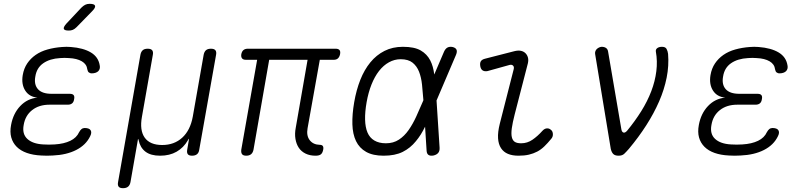

<svg xmlns="http://www.w3.org/2000/svg" viewBox="-20 -805 4240 1005"><path d="M502 -463Q504 -454 502 -446Q500 -438 494.5 -432.5Q489 -427 480 -424Q471 -421 460 -421Q455 -421 451.5 -422.5Q448 -424 445 -426Q442 -428 440 -432.5Q438 -437 437 -442Q434 -469 408.5 -484Q383 -499 341 -501Q330 -502 318 -502Q306 -502 295 -501Q241 -498 206.5 -474Q172 -450 165 -405Q157 -363 178.5 -338.5Q200 -314 250 -314H345Q360 -314 365.5 -307Q371 -300 368 -286Q366 -271 357.5 -264Q349 -257 335 -257H239Q184 -257 148 -228.5Q112 -200 104 -151Q95 -104 123 -78Q151 -52 206 -49Q221 -48 236 -48Q251 -48 266 -49Q315 -52 348 -68Q381 -84 394 -113Q397 -119 400.5 -123Q404 -127 407 -129.5Q410 -132 414.5 -133.5Q419 -135 423 -135Q435 -135 443 -132Q451 -129 454.5 -123Q458 -117 457.5 -109.5Q457 -102 452 -92Q430 -46 379 -20Q328 6 256 9Q241 10 225.5 10Q210 10 196 9Q153 7 120.5 -4.5Q88 -16 67.5 -36.5Q47 -57 39 -85.5Q31 -114 38 -151Q49 -211 86 -250Q123 -289 176 -294Q133 -298 112 -331Q91 -364 99 -412Q105 -447 122.5 -473Q140 -499 166.5 -517.5Q193 -536 228.5 -546Q264 -556 305 -559Q316 -560 328 -560Q340 -560 351 -559Q416 -554 455.5 -530.5Q495 -507 502 -463ZM381 -663Q371 -653 361.5 -649Q352 -645 340 -645Q317 -645 314 -654Q311 -663 328 -682L406 -765Q416 -775 426 -780Q436 -785 449 -785Q474 -785 477.5 -775Q481 -765 462 -746Z M624 180Q607 180 601 172Q595 164 598 148L715 -518Q718 -534 727 -542Q736 -550 753 -550Q770 -550 776.5 -542Q783 -534 780 -518L723 -194Q710 -123 737.5 -84.5Q765 -46 829 -46Q892 -46 934 -84.5Q976 -123 989 -194L1046 -518Q1049 -534 1058 -542Q1067 -550 1084 -550Q1101 -550 1107.5 -542Q1114 -534 1111 -518L1023 -22Q1021 -6 1011.5 2Q1002 10 985 10Q969 10 963 2Q957 -6 960 -22L968 -69Q969 -78 968 -79Q968 -79 968 -79Q967 -79 963 -70Q941 -32 904.5 -11Q868 10 818 10Q769 10 741.5 -11Q714 -32 706 -70Q704 -78 703 -78Q702 -78 701 -69L663 148Q660 164 650.5 172Q641 180 624 180Z M1632 10Q1602 10 1579.5 -1Q1557 -12 1544 -31.5Q1531 -51 1526.5 -78Q1522 -105 1528 -136L1590 -492H1389L1307 -22Q1304 -6 1294.5 2Q1285 10 1269 10Q1253 10 1247 2Q1241 -6 1243 -22L1326 -492H1267Q1253 -492 1247 -499.5Q1241 -507 1243 -521Q1246 -536 1254.5 -543Q1263 -550 1277 -550H1737Q1751 -550 1757 -543Q1763 -536 1760 -521Q1757 -507 1749 -499.5Q1741 -492 1727 -492H1654L1590 -134Q1583 -95 1601 -71.5Q1619 -48 1653 -47Q1665 -47 1669.5 -41Q1674 -35 1672 -23Q1669 -5 1660 2.5Q1651 10 1632 10Z M2281 -32Q2282 -15 2274 -5Q2266 5 2249 9Q2232 12 2223 6Q2214 0 2213 -16L2205 -142Q2184 -98 2157 -66Q2128 -30 2088 -10Q2048 10 1988 10Q1932 10 1896.5 -10Q1861 -30 1843.5 -66.5Q1826 -103 1824.5 -154.5Q1823 -206 1834 -270Q1845 -334 1866 -387Q1887 -440 1918.5 -478.5Q1950 -517 1992.5 -538.5Q2035 -560 2089 -560Q2149 -560 2182 -541Q2215 -522 2232 -489Q2248 -458 2253 -415L2304 -534Q2311 -550 2322 -556Q2333 -562 2349 -559Q2365 -555 2369.5 -545Q2374 -535 2367 -518L2265 -279ZM2196 -280V-283Q2193 -324 2189 -362Q2185 -400 2173.5 -429.5Q2162 -459 2139.5 -477Q2117 -495 2077 -495Q2045 -495 2016 -479Q1987 -463 1964 -433.5Q1941 -404 1924.5 -362.5Q1908 -321 1899 -270Q1890 -219 1891 -179Q1892 -139 1903.5 -111.5Q1915 -84 1939.5 -69.5Q1964 -55 2000 -55Q2039 -55 2068 -74Q2097 -93 2119 -124.5Q2141 -156 2159 -195.5Q2177 -235 2194 -275Z M2532 -433Q2517 -430 2507 -436Q2497 -442 2494 -458Q2491 -475 2497 -484.5Q2503 -494 2520 -498L2672 -537Q2692 -542 2706.5 -539Q2721 -536 2730.5 -526.5Q2740 -517 2743.5 -503.5Q2747 -490 2743 -473L2674 -206Q2663 -163 2659 -134Q2655 -105 2659 -87.5Q2663 -70 2674.5 -62.5Q2686 -55 2708 -55Q2740 -55 2767 -73.5Q2794 -92 2819 -120Q2830 -132 2842 -133Q2854 -134 2863 -126Q2873 -119 2874 -104Q2875 -89 2865 -78Q2847 -56 2829.5 -39Q2812 -22 2792 -11.5Q2772 -1 2748.5 4.5Q2725 10 2694 10Q2662 10 2639 0.5Q2616 -9 2602.5 -29.5Q2589 -50 2587 -81.5Q2585 -113 2596 -157L2669 -443Q2672 -456 2665 -462Q2658 -468 2647 -465Z M3177 -26 3095 -523Q3094 -530 3096.5 -537Q3099 -544 3104.5 -549Q3110 -554 3117 -557Q3124 -560 3130 -560Q3143 -560 3152 -554Q3161 -548 3163 -535L3232 -131Q3234 -115 3242.5 -111.5Q3251 -108 3262 -120Q3304 -171 3336.5 -223Q3369 -275 3389 -327.5Q3409 -380 3415.5 -432.5Q3422 -485 3413 -535Q3412 -542 3414.5 -546.5Q3417 -551 3421.5 -554Q3426 -557 3432 -558.5Q3438 -560 3445 -560Q3463 -560 3469 -549Q3475 -538 3477 -523Q3482 -461 3469.5 -398.5Q3457 -336 3430 -274Q3403 -212 3363 -149.5Q3323 -87 3272 -26Q3258 -10 3247.5 0Q3237 10 3218 10Q3199 10 3190 1Q3181 -8 3177 -26Z M4102 -463Q4104 -454 4102 -446Q4100 -438 4094.5 -432.5Q4089 -427 4080 -424Q4071 -421 4060 -421Q4055 -421 4051.5 -422.5Q4048 -424 4045 -426Q4042 -428 4040 -432.5Q4038 -437 4037 -442Q4034 -469 4008.5 -484Q3983 -499 3941 -501Q3930 -502 3918 -502Q3906 -502 3895 -501Q3841 -498 3806.5 -474Q3772 -450 3765 -405Q3757 -363 3778.5 -338.5Q3800 -314 3850 -314H3945Q3960 -314 3965.5 -307Q3971 -300 3968 -286Q3966 -271 3957.5 -264Q3949 -257 3935 -257H3839Q3784 -257 3748 -228.5Q3712 -200 3704 -151Q3695 -104 3723 -78Q3751 -52 3806 -49Q3821 -48 3836 -48Q3851 -48 3866 -49Q3915 -52 3948 -68Q3981 -84 3994 -113Q3997 -119 4000.5 -123Q4004 -127 4007 -129.5Q4010 -132 4014.5 -133.5Q4019 -135 4023 -135Q4035 -135 4043 -132Q4051 -129 4054.5 -123Q4058 -117 4057.5 -109.5Q4057 -102 4052 -92Q4030 -46 3979 -20Q3928 6 3856 9Q3841 10 3825.5 10Q3810 10 3796 9Q3753 7 3720.5 -4.5Q3688 -16 3667.5 -36.5Q3647 -57 3639 -85.5Q3631 -114 3638 -151Q3649 -211 3686 -250Q3723 -289 3776 -294Q3733 -298 3712 -331Q3691 -364 3699 -412Q3705 -447 3722.5 -473Q3740 -499 3766.5 -517.5Q3793 -536 3828.5 -546Q3864 -556 3905 -559Q3916 -560 3928 -560Q3940 -560 3951 -559Q4016 -554 4055.5 -530.5Q4095 -507 4102 -463Z"/></svg>

Font: Maple Mono NL ExtraLight
Style: Italic
Weight: 275
Italic angle: -10°
Monospace: yes
Designer: subframe7536
Version: Version 7.000